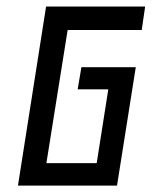

<svg xmlns="http://www.w3.org/2000/svg" viewBox="-20 -580 510 600"><path d="M234.4 -370.1H404.3L345.7 0H36.1L124 -559.6H433.6L422.9 -486.3H191.4L125 -70.3H282.2L318.4 -300.8H222.7Z"/></svg>

Font: Geo
Style: Oblique
Weight: 500
Italic angle: -11°
Version: Version 001.2